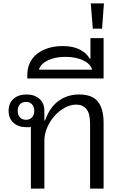

<svg xmlns="http://www.w3.org/2000/svg" viewBox="-20 -1118 736 1138"><path d="M163 -366Q156 -364 150 -364Q144 -364 137 -364Q89 -364 60 -390Q31 -416 31 -461Q31 -506 60 -532Q89 -558 137 -558Q185 -558 214 -532Q243 -506 243 -461V-404H247Q276 -484 328.5 -521Q381 -558 449 -558Q527 -558 560.5 -515.5Q594 -473 594 -390V0H514V-383Q514 -446 492 -472Q470 -498 432 -498Q397 -498 363 -479Q329 -460 302.5 -430Q276 -400 259.5 -361.5Q243 -323 243 -284V0H163ZM134 -408Q157 -408 170 -422.5Q183 -437 183 -461Q183 -485 170 -499.5Q157 -514 134 -514Q111 -514 98 -499.5Q85 -485 85 -461Q85 -437 98 -422.5Q111 -408 134 -408Z M142 -676Q142 -714 157 -745.5Q172 -777 200 -799Q228 -821 266.5 -833Q305 -845 353 -845Q412 -845 452.5 -824.5Q493 -804 513 -769H516V-892H594V-653H142ZM368 -781Q306 -781 262.5 -759.5Q219 -738 211 -705H526Q518 -738 474.5 -759.5Q431 -781 368 -781Z M585 -948H530L518 -1098H596Z"/></svg>

Font: IBM Plex Sans Thai Looped
Style: Regular
Weight: 400
Designer: Mike Abbink, Paul van der Laan, Pieter van Rosmalen, Ben Mitchell, Mark Frömberg
Foundry: Bold Monday
Version: Version 1.1